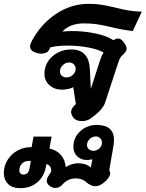

<svg xmlns="http://www.w3.org/2000/svg" viewBox="-84 -623 760 1002"><path d="M344 9Q328 9 315.5 3.5Q303 -2 296 -13Q287 -28 287 -39Q287 -58 312 -80L298 -168Q291 -163 273 -159Q255 -155 240 -155Q201 -155 174.5 -178Q148 -201 148 -239Q148 -274 166.5 -302.5Q185 -331 217 -348Q249 -365 287 -365Q380 -365 385 -262L390 -159L438 -308Q440 -312 444.5 -325.5Q449 -339 457 -348Q431 -365 378 -375Q325 -385 268 -385Q215 -385 179 -376L170 -359Q166 -352 155.5 -347.5Q145 -343 131 -343Q117 -343 100 -349Q73 -359 73 -381Q73 -391 82 -409Q128 -496 207 -549.5Q286 -603 380 -603Q414 -603 443.5 -598.5Q473 -594 515 -584Q554 -574 586 -568.5Q618 -563 656 -562L609 -461Q555 -467 494 -482Q451 -492 421.5 -496.5Q392 -501 354 -501Q317 -501 287.5 -489.5Q258 -478 242 -458Q266 -461 294 -461Q355 -461 415.5 -448Q476 -435 508 -413Q521 -422 531 -422Q547 -422 560 -405Q577 -383 577 -369Q577 -354 557 -337Q548 -330 542.5 -319.5Q537 -309 532 -293L464 -86Q451 -48 388 -4Q369 9 344 9ZM311 -265Q311 -278 301 -287.5Q291 -297 277 -297Q258 -297 243.5 -283Q229 -269 229 -250Q229 -236 238.5 -227.5Q248 -219 263 -219Q282 -219 296.5 -232.5Q311 -246 311 -265ZM-64 280Q-64 243 -44 211Q-24 179 9.5 161.5Q43 144 81 145L91 90H185L174 152Q211 160 233.5 185.5Q256 211 259 249Q291 229 326 229Q364 229 390 251L398 208Q392 210 383.5 211Q375 212 369 212Q339 212 319 193Q299 174 299 143Q299 95 334.5 62Q370 29 422 29Q466 29 488.5 49Q511 69 511 108Q511 115 509 133L486 266Q491 273 491 281Q491 301 463 326Q437 349 414 349Q390 349 364 326Q343 308 312 308Q270 308 242 340Q226 358 205 358Q192 358 178 349Q160 337 160 321Q160 309 169 295L183 273Q186 241 158 233Q151 292 114 325.5Q77 359 22 359Q-20 359 -42 337Q-64 315 -64 280ZM448 122Q448 108 439 98.5Q430 89 417 89Q398 89 384 102.5Q370 116 370 134Q370 147 379.5 155.5Q389 164 404 164Q420 164 434 152Q448 140 448 122ZM71 251 77 217Q51 214 34 228Q17 242 17 266Q17 277 23 282.5Q29 288 38 288Q52 288 59.5 280Q67 272 71 251Z"/></svg>

Font: Niramit
Style: Bold Italic
Weight: 700
Italic angle: -10°
Designer: Katatrad Aksorn Co.,Ltd.
Foundry: Cadson Demak Co.,Ltd.
Version: Version 1.001; ttfautohint (v1.6)